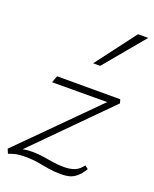

<svg xmlns="http://www.w3.org/2000/svg" viewBox="-136 -781 696 868"><g transform="rotate(20 212.0 -347.0)"><path d="M266 10Q232 10 204.5 5.5Q177 1 150 -4Q123 -9 89 -9Q53 -9 33 -3Q13 3 8 5L-1 -16L371 -389L382 -368L85 -367L97 -400H401L406 -382L35 -8L12 -19Q29 -26 52.5 -33.5Q76 -41 108 -41Q138 -41 163 -37Q188 -33 213 -29Q238 -25 265 -25Q296 -25 317 -33.5Q338 -42 355 -65L371 -53Q355 -27 338.5 -13Q322 1 304.5 5.5Q287 10 266 10ZM230 -511 376 -704H425L264 -511Z"/></g></svg>

Font: Ysabeau ExtraLight
Style: Italic
Weight: 250
Italic angle: -12°
Version: Version 2.000;gftools[0.9.27.dev2+g8671c4b]